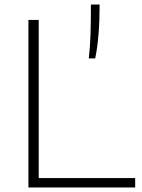

<svg xmlns="http://www.w3.org/2000/svg" viewBox="-20 -828 628 848"><path d="M105.5 0V-740H151V-41.5H577V0ZM381.5 -808H420Q420 -664 400.5 -570H372Q378 -618 379.8 -675.2Q381.5 -732.5 381.5 -808Z"/></svg>

Font: Encode Sans Expanded ExtraLight
Style: Regular
Weight: 275
Width: 7
Designer: Multiple Designers
Foundry: Impallari Type
Version: Version 2.000